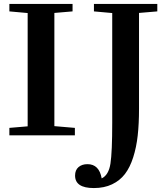

<svg xmlns="http://www.w3.org/2000/svg" viewBox="-20 -683 830 969"><path d="M27.3 0V-37.6L119.6 -45.4V-617.2L27.3 -625.5V-663.1H346.2V-625.5L254.4 -617.7V-46.4L357.9 -37.6V0ZM453.6 266.1Q358.9 266.1 358.9 203.1Q358.9 175.3 376.2 160.4Q393.6 145.5 421.4 145.5Q480.5 145.5 493.2 217.3Q528.3 200.7 537.4 142.8Q546.4 85 546.4 -64V-617.2L454.1 -625.5V-663.1H773.9V-625.5L681.6 -617.7V-133.3Q681.6 -58.1 675 1Q668.5 60.1 652.3 110.8Q636.2 161.6 610.6 195.1Q585 228.5 545.4 247.3Q505.9 266.1 453.6 266.1Z"/></svg>

Font: Elstob 8pt SemiBold
Style: Regular
Weight: 600
Designer: Peter S. Baker
Version: Version 1.015